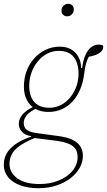

<svg xmlns="http://www.w3.org/2000/svg" viewBox="-27 -744 564 1012"><path d="M176 248Q121 248 80 233Q39 218 16 190Q-7 162 -7 124Q-7 86 13 57Q33 28 67.5 7.5Q102 -13 144 -26L165 -20Q92 8 57.5 40.5Q23 73 23 120Q23 166 64.5 196Q106 226 182 226Q237 226 282.5 207.5Q328 189 355 156.5Q382 124 382 83Q382 59 372 42.5Q362 26 337.5 15Q313 4 270 -2L159 -16Q154 -17 148.5 -17.5Q143 -18 138 -19V-26Q104 -32 88 -50Q72 -68 72 -90Q72 -119 93 -142Q114 -165 149 -181V-190L178 -179Q130 -157 114 -137Q98 -117 98 -96Q98 -73 114 -60Q130 -47 170 -42L280 -27Q327 -21 355.5 -7Q384 7 397 28.5Q410 50 410 77Q410 110 393 140.5Q376 171 345 195Q314 219 271 233.5Q228 248 176 248ZM228 -154Q189 -154 160.5 -169.5Q132 -185 115.5 -215Q99 -245 99 -288Q99 -331 113 -369Q127 -407 153 -436Q179 -465 213.5 -481.5Q248 -498 288 -498Q324 -498 348.5 -483.5Q373 -469 386.5 -444Q400 -419 401 -386L406 -385Q411 -427 423.5 -454.5Q436 -482 454 -495.5Q472 -509 494 -509Q500 -509 505 -508Q510 -507 514 -506Q516 -504 516.5 -501.5Q517 -499 517 -495Q517 -479 498 -465Q479 -451 431 -443L447 -457Q441 -446 435 -432.5Q429 -419 424.5 -401Q420 -383 417 -356Q411 -309 395 -271.5Q379 -234 354.5 -208Q330 -182 298 -168Q266 -154 228 -154ZM232 -176Q266 -176 294 -190.5Q322 -205 343 -230.5Q364 -256 375.5 -288.5Q387 -321 387 -356Q387 -411 361.5 -443.5Q336 -476 282 -476Q249 -476 220.5 -460.5Q192 -445 171 -419Q150 -393 138.5 -360Q127 -327 127 -292Q127 -255 139 -229Q151 -203 174.5 -189.5Q198 -176 232 -176ZM327 -658Q315 -658 306 -666Q297 -674 297 -687Q297 -704 308 -714Q319 -724 332 -724Q345 -724 353.5 -716Q362 -708 362 -695Q362 -679 351.5 -668.5Q341 -658 327 -658Z"/></svg>

Font: Source Serif 4 ExtraLight
Style: Italic
Weight: 250
Italic angle: -12°
Designer: Frank Grießhammer
Foundry: Adobe Systems Incorporated
Version: Version 4.004;hotconv 1.0.116;makeotfexe 2.5.65601